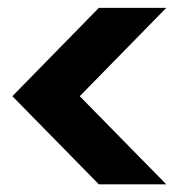

<svg xmlns="http://www.w3.org/2000/svg" viewBox="-20 -595 455 489"><path d="M11.5 -350 231.7 -574.9H403.4L183.1 -350L403.4 -125.6H231.7Z"/></svg>

Font: AF Albert Sans Medium
Style: Regular
Weight: 500
Designer: Andreas Rasmussen
Foundry: a.Foundry
Version: Version 1.300;Glyphs 3.2 (3231)